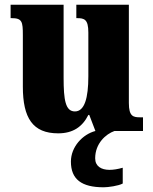

<svg xmlns="http://www.w3.org/2000/svg" viewBox="-20 -556 651 815"><path d="M227 10C290 10 330 -18 355 -68H359L385 0C331 14 281 67 281 130C281 205 326 239 420 239C439 239 483 233 501 223V156C480 162 461 165 445 165C410 165 384 150 384 116C384 53 429 13 466 0H587V-58H576C546 -58 527 -61 527 -119V-536H304V-479H307C338 -479 355 -474 355 -418V-232C355 -140 339 -83 298 -83C258 -83 250 -131 250 -226V-536H25V-479H29C74 -479 77 -464 77 -407V-188C77 -55 119 10 227 10Z"/></svg>

Font: Noto Serif Bengali Condensed Black
Style: Regular
Weight: 900
Width: 3
Designer: Juan Bruce, Universal Thirst, Indian Type Foundry and the Monotype Design Team.
Foundry: Monotype Imaging Inc.
Version: Version 2.003